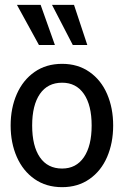

<svg xmlns="http://www.w3.org/2000/svg" viewBox="-20 -764 512 794"><path d="M24 -245Q24 -317 49.5 -375Q75 -433 123 -466.5Q171 -500 237 -500Q302 -500 350 -466.5Q398 -433 423 -375Q448 -317 448 -245Q448 -173 423 -115Q398 -57 350 -23.5Q302 10 237 10Q171 10 123 -23.5Q75 -57 49.5 -115Q24 -173 24 -245ZM359 -245Q359 -329 327 -375.5Q295 -422 237 -422Q177 -422 145 -375.5Q113 -329 113 -245Q113 -160 145 -113.5Q177 -67 237 -67Q295 -67 327 -114Q359 -161 359 -245ZM141 -578 50 -744H148L207 -578ZM281 -578 195 -744H286L341 -578Z"/></svg>

Font: Cabin Condensed
Style: Regular
Weight: 400
Width: 3
Designer: Pablo Impallari
Foundry: Pablo Impallari. http://www.impallari.com Igino Marini. http://www.ikern.com
Version: Version 2.200